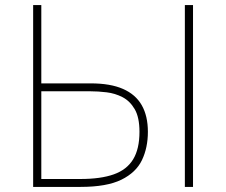

<svg xmlns="http://www.w3.org/2000/svg" viewBox="-20 -733 887 753"><path d="M296 0Q240 0 195.2 0Q150.5 0 110 0Q110 -61 110 -117Q110 -173 110 -238V-475Q110 -540.5 110 -596.5Q110 -652.5 110 -713H142Q142 -652.5 142 -596.5Q142 -540.5 142 -475V-242Q142 -184 142 -134Q142 -84 142 -31H295Q375 -31 426.2 -49.2Q477.5 -67.5 502.2 -108.2Q527 -149 527 -216Q527 -272.5 508.5 -304.5Q490 -336.5 460.8 -351.8Q431.5 -367 398 -371Q364.5 -375 334 -375H137V-406Q169.5 -406 220.2 -406Q271 -406 336 -406Q413 -406 462.5 -384.2Q512 -362.5 536 -320.2Q560 -278 560 -216Q560 -154 536.8 -105.2Q513.5 -56.5 456 -28.2Q398.5 0 296 0ZM705 0Q705 -61 705 -117Q705 -173 705 -238V-475Q705 -540.5 705 -596.5Q705 -652.5 705 -713H737Q737 -652.5 737 -596.5Q737 -540.5 737 -475V-238Q737 -173 737 -117Q737 -61 737 0Z"/></svg>

Font: Commissioner Thin
Style: Regular
Weight: 100
Designer: Kostas Bartsokas
Foundry: Kostas Bartsokas
Version: Version 1.001;gftools[0.9.23]